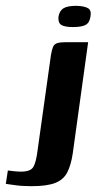

<svg xmlns="http://www.w3.org/2000/svg" viewBox="-99 -544 342 660"><path d="M9 96Q-23 96 -47.5 92.5Q-72 89 -79 88L-72 42Q-67 43 -51.5 44.5Q-36 46 -27 46Q6 46 15.5 30Q25 14 30 -26L76 -354Q79 -372 83 -382Q87 -392 97 -395.5Q107 -399 127 -399H204L151 -16Q145 24 132 49Q119 74 90.5 85Q62 96 9 96ZM152 -451Q123 -451 111.5 -458.5Q100 -466 102 -487Q106 -508 120 -516Q134 -524 164 -524Q192 -523 204 -515.5Q216 -508 212 -487Q209 -466 195.5 -458.5Q182 -451 152 -451Z"/></svg>

Font: Genos SemiBold
Style: Italic
Weight: 600
Italic angle: -8°
Version: Version 1.010